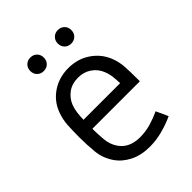

<svg xmlns="http://www.w3.org/2000/svg" viewBox="-203 -808 921 921"><g transform="rotate(-45 257.5 -347.0)"><path d="M258.8 -536.1Q321.8 -536.1 369.9 -503.4Q418 -470.7 439 -417.5Q452.1 -383.8 454.3 -349.6Q456.5 -315.4 456.5 -264.6V-248.5H134.3Q134.3 -212.9 137.9 -173.8Q141.6 -134.8 162.1 -106Q195.8 -57.6 268.6 -57.6Q306.2 -57.6 342.3 -68.4Q378.4 -79.1 408.2 -93.3L436 -32.7Q400.9 -16.1 357.4 -4.2Q314 7.8 268.6 7.8Q210 7.8 167 -14.2Q124 -36.1 99.6 -71.8Q70.8 -113.8 65.9 -163.1Q61 -212.4 61 -264.2Q61 -307.6 63.2 -345Q65.4 -382.3 79.1 -418Q99.1 -471.2 147.2 -503.7Q195.3 -536.1 258.8 -536.1ZM258.8 -470.7Q218.3 -470.7 189.9 -450.2Q161.6 -429.7 148.9 -397.9Q141.1 -378.4 138.2 -355.7Q135.3 -333 134.8 -309.1H383.3Q382.8 -330.6 380.1 -353.5Q377.4 -376.5 369.1 -397.5Q356 -430.7 326.9 -450.7Q297.9 -470.7 258.8 -470.7ZM352.1 -700.7Q372.1 -700.7 385 -687.7Q397.9 -674.8 397.9 -654.8Q397.9 -634.8 385 -621.8Q372.1 -608.9 352.1 -608.9Q332 -608.9 319.1 -621.8Q306.2 -634.8 306.2 -654.8Q306.2 -674.8 319.1 -687.7Q332 -700.7 352.1 -700.7ZM165.5 -700.7Q185.5 -700.7 198.5 -687.7Q211.4 -674.8 211.4 -654.8Q211.4 -634.8 198.5 -621.8Q185.5 -608.9 165.5 -608.9Q145.5 -608.9 132.6 -621.8Q119.6 -634.8 119.6 -654.8Q119.6 -674.8 132.6 -687.7Q145.5 -700.7 165.5 -700.7Z"/></g></svg>

Font: Gidole
Style: Regular
Weight: 400
Version: Version 2.100; ttfautohint (v1.8.4.7-5d5b)